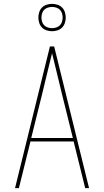

<svg xmlns="http://www.w3.org/2000/svg" viewBox="-20 -976 540 996"><path d="M58 0 239 -735H261L442 0H422L362 -242H138L78 0ZM358 -260 301 -490Q288 -543 275.5 -595.5Q263 -648 250 -700Q237 -648 224.5 -595.5Q212 -543 199 -490L142 -260ZM250 -814Q236 -814 222 -818.5Q208 -823 198 -833Q188 -843 183.5 -857Q179 -871 179 -885Q179 -899 183.5 -913Q188 -927 198 -937Q208 -947 222 -951.5Q236 -956 250 -956Q264 -956 278 -951.5Q292 -947 302 -937Q312 -927 316.5 -913Q321 -899 321 -885Q321 -871 316.5 -857Q312 -843 302 -833Q292 -823 278 -818.5Q264 -814 250 -814ZM250 -830Q261 -830 272 -833.5Q283 -837 290.5 -844.5Q298 -852 301.5 -863Q305 -874 305 -885Q305 -896 301.5 -907Q298 -918 290.5 -925.5Q283 -933 272 -936.5Q261 -940 250 -940Q239 -940 228 -936.5Q217 -933 209.5 -925.5Q202 -918 198.5 -907Q195 -896 195 -885Q195 -874 198.5 -863Q202 -852 209.5 -844.5Q217 -837 228 -833.5Q239 -830 250 -830Z"/></svg>

Font: Iosevka SS04 Thin
Style: Regular
Weight: 100
Monospace: yes
Designer: Belleve Invis
Foundry: Belleve Invis
Version: Version 19.0.0; ttfautohint (v1.8.4)